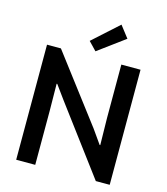

<svg xmlns="http://www.w3.org/2000/svg" viewBox="-135 -1057 1008 1160"><g transform="rotate(15 368.5 -476.5)"><path d="M76.2 -719.7H163.1L479.5 -302.7L540 -216.8H543.9L541 -385.7V-719.7H661.1V0H574.2L259.8 -420.9L197.3 -506.8H193.4L195.3 -336.9V0H76.2ZM319.3 -808.6 479.5 -953.1 536.1 -879.9 369.1 -756.8Z"/></g></svg>

Font: Reddit Sans Chocolate SemiBold
Style: Regular
Weight: 600
Designer: Stephen Hutchings
Foundry: Reddit
Version: Version 1.011